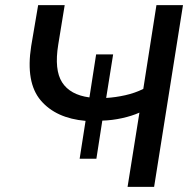

<svg xmlns="http://www.w3.org/2000/svg" viewBox="-20 -725 741 745"><path d="M475 0 521 -288Q492 -275 453.5 -266.5Q415 -258 377 -257L354 -109H289L312 -256Q197 -266 138 -335.5Q79 -405 101 -546L128 -705H231L206 -552Q190 -454 221 -405.5Q252 -357 327 -347L353 -514H419L392 -345Q428 -347 466 -355.5Q504 -364 536 -380L587 -705H690L578 0Z"/></svg>

Font: Winston Medium
Style: Italic
Weight: 500
Italic angle: -9°
Designer: Original fonts by Vernon Adams / Changes by Cristiano Sobral
Foundry: Original fonts by Vernon Adams / Changes by Cristiano Sobral
Version: Version 2.503;July 17, 2020;FontCreator 13.0.0.2655 64-bit